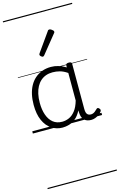

<svg xmlns="http://www.w3.org/2000/svg" viewBox="-209 -1089 1042 1669"><g transform="rotate(-15 311.5 -255.0)"><path d="M265 17Q210 17 166 -12Q122 -41 96.5 -98Q71 -155 71 -238Q71 -288 80.5 -331Q90 -374 109 -408.5Q128 -443 156 -467.5Q184 -492 220.5 -505.5Q257 -519 301 -519Q335 -519 368 -509Q401 -499 434 -479V-495Q434 -506 440.5 -510.5Q447 -515 461 -515Q475 -515 481 -510.5Q487 -506 487 -496V-91Q487 -70 491.5 -56.5Q496 -43 506 -36.5Q516 -30 531 -30Q541 -30 550.5 -33.5Q560 -37 569.5 -44.5Q579 -52 590 -63Q595 -69 601.5 -68.5Q608 -68 614 -61Q621 -55 622 -48Q623 -41 619 -34Q608 -19 592 -7.5Q576 4 558 10.5Q540 17 522 17Q501 17 485.5 11.5Q470 6 458.5 -5.5Q447 -17 441.5 -33.5Q436 -50 435 -72Q435 -76 434.5 -81.5Q434 -87 434 -92Q411 -47 382 -23.5Q353 0 322.5 8.5Q292 17 265 17ZM127 -242Q127 -180 143.5 -133Q160 -86 192.5 -59.5Q225 -33 274 -33Q306 -33 336.5 -46.5Q367 -60 392.5 -92.5Q418 -125 434 -181V-429Q399 -453 367 -461.5Q335 -470 302 -470Q270 -470 243 -460.5Q216 -451 194.5 -432Q173 -413 158 -385.5Q143 -358 135 -322Q127 -286 127 -242ZM258 -623Q251 -623 241.5 -631Q232 -639 232 -647Q232 -649 233.5 -651.5Q235 -654 237 -659L356 -827Q359 -833 363 -835Q367 -837 372 -837Q379 -837 387.5 -832Q396 -827 402.5 -820.5Q409 -814 409 -807Q409 -803 407.5 -800Q406 -797 402 -793L272 -632Q265 -623 258 -623ZM0 490H623V500H0ZM0 -20H623V0H0ZM0 -505H623V-500H0ZM0 -1010H623V-1000H0Z"/></g></svg>

Font: Playwrite ES Deco Guides
Style: Regular
Weight: 400
Designer: Veronika Burian, José Scaglione
Foundry: TypeTogether
Version: Version 1.003